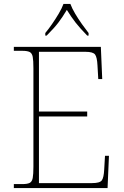

<svg xmlns="http://www.w3.org/2000/svg" viewBox="-20 -951 625 971"><path d="M50 0V-20H93Q118 -20 130 -26Q142 -32 145.5 -51Q149 -70 149 -108V-606Q149 -645 145.5 -663.5Q142 -682 130 -688Q118 -694 93 -694H50V-714H490L497 -551H477L473 -620Q471 -661 461 -675Q451 -689 412 -689H177V-387H421V-362H177V-25H446Q485 -25 495 -39Q505 -53 507 -94L511 -163H531L524 0ZM209 -784Q225 -803 243 -829Q261 -855 277 -882Q293 -909 301 -931H336Q344 -909 360 -882Q376 -855 394.5 -829Q413 -803 428 -784V-771H421Q384 -809 362.5 -836.5Q341 -864 318 -901Q296 -864 275 -836.5Q254 -809 216 -771H209Z"/></svg>

Font: Noto Serif Myanmar Thin
Style: Regular
Weight: 100
Designer: Ben Mitchell and the Monotype Design Team
Foundry: Monotype Imaging Inc.
Version: Version 2.106; ttfautohint (v1.8.4.7-5d5b)